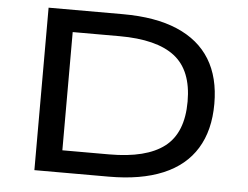

<svg xmlns="http://www.w3.org/2000/svg" viewBox="-51 -768 1070 830"><g transform="rotate(5 484.5 -352.5)"><path d="M127 0V-705H450Q591 -705 686 -664.5Q781 -624 829 -546Q877 -468 877 -353Q877 -238 828.5 -159Q780 -80 684.5 -40Q589 0 450 0ZM240 -96H443Q604 -96 682.5 -156.5Q761 -217 761 -353Q761 -488 683 -548.5Q605 -609 443 -609H240Z"/></g></svg>

Font: Nunito Sans 7pt Expanded Medium
Style: Regular
Weight: 500
Width: 7
Designer: Vernon Adams
Foundry: Vernon Adams
Version: Version 3.101;gftools[0.9.27]